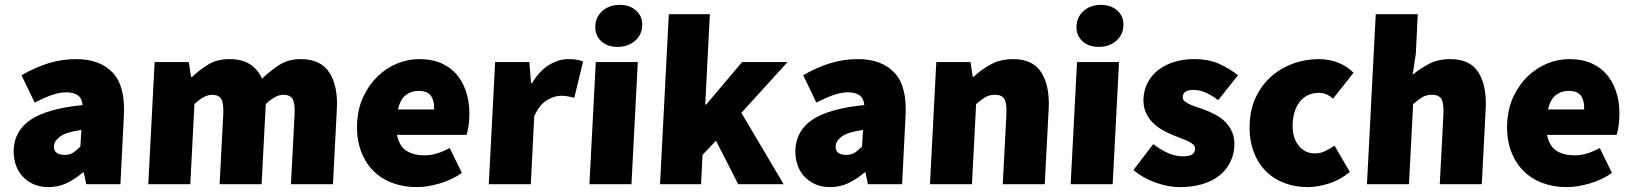

<svg xmlns="http://www.w3.org/2000/svg" viewBox="-20 -754 6684 786"><path d="M36 -142Q40 -220 106.5 -264.5Q173 -309 318 -324Q315 -376 251 -376Q224 -376 193.5 -365.5Q163 -355 122 -334L68 -446Q123 -478 178 -495Q233 -512 292 -512Q389 -512 441.5 -456.5Q494 -401 487 -278L473 0H333L323 -48H319Q288 -21 253.5 -4.5Q219 12 178 12Q143 12 116 -0.5Q89 -13 70.5 -34Q52 -55 43.5 -83Q35 -111 36 -142ZM201 -156Q199 -120 245 -120Q266 -120 280 -129.5Q294 -139 309 -154L313 -222Q250 -213 226 -195Q202 -177 201 -156Z M613 -500H753L762 -439H766Q797 -468 832.5 -490Q868 -512 919 -512Q970 -512 1002.5 -491.5Q1035 -471 1053 -432Q1086 -464 1123 -488Q1160 -512 1211 -512Q1293 -512 1328.5 -456.5Q1364 -401 1359 -308L1343 0H1171L1186 -286Q1188 -334 1177 -350Q1166 -366 1140 -366Q1108 -366 1068 -328L1051 0H879L894 -286Q896 -334 885 -350Q874 -366 848 -366Q816 -366 776 -328L759 0H587Z M1442 -250Q1445 -311 1468 -359.5Q1491 -408 1526.5 -442Q1562 -476 1606 -494Q1650 -512 1696 -512Q1751 -512 1791 -493Q1831 -474 1856 -441Q1881 -408 1892.5 -364Q1904 -320 1901 -270Q1900 -247 1896.5 -229Q1893 -211 1890 -202H1605Q1615 -154 1645 -136Q1675 -118 1717 -118Q1743 -118 1768 -125.5Q1793 -133 1821 -148L1871 -46Q1829 -17 1778.5 -2.5Q1728 12 1686 12Q1631 12 1585 -5.5Q1539 -23 1506.5 -56.5Q1474 -90 1456.5 -139Q1439 -188 1442 -250ZM1757 -306Q1759 -338 1745.5 -360Q1732 -382 1693 -382Q1664 -382 1641.5 -365Q1619 -348 1609 -306Z M2007 -500H2147L2154 -414H2158Q2189 -465 2228.5 -488.5Q2268 -512 2305 -512Q2328 -512 2342 -509.5Q2356 -507 2367 -502L2331 -354Q2317 -357 2305 -359.5Q2293 -362 2276 -362Q2249 -362 2218.5 -343.5Q2188 -325 2167 -278L2153 0H1981Z M2508 -562Q2466 -562 2440.5 -586Q2415 -610 2417 -648Q2419 -686 2447 -710Q2475 -734 2517 -734Q2559 -734 2585 -710Q2611 -686 2609 -648Q2607 -610 2578.5 -586Q2550 -562 2508 -562ZM2419 -500H2591L2565 0H2393Z M2718 -696H2886L2867 -326H2871L3018 -500H3204L3015 -292L3188 0H3002L2911 -178L2856 -120L2850 0H2682Z M3236 -142Q3240 -220 3306.5 -264.5Q3373 -309 3518 -324Q3515 -376 3451 -376Q3424 -376 3393.5 -365.5Q3363 -355 3322 -334L3268 -446Q3323 -478 3378 -495Q3433 -512 3492 -512Q3589 -512 3641.5 -456.5Q3694 -401 3687 -278L3673 0H3533L3523 -48H3519Q3488 -21 3453.5 -4.5Q3419 12 3378 12Q3343 12 3316 -0.5Q3289 -13 3270.5 -34Q3252 -55 3243.5 -83Q3235 -111 3236 -142ZM3401 -156Q3399 -120 3445 -120Q3466 -120 3480 -129.5Q3494 -139 3509 -154L3513 -222Q3450 -213 3426 -195Q3402 -177 3401 -156Z M3813 -500H3953L3962 -440H3966Q3997 -469 4036.5 -490.5Q4076 -512 4127 -512Q4209 -512 4243.5 -456.5Q4278 -401 4273 -308L4257 0H4085L4100 -286Q4102 -334 4091 -350Q4080 -366 4054 -366Q4030 -366 4013.5 -356Q3997 -346 3976 -328L3959 0H3787Z M4478 -562Q4436 -562 4410.5 -586Q4385 -610 4387 -648Q4389 -686 4417 -710Q4445 -734 4487 -734Q4529 -734 4555 -710Q4581 -686 4579 -648Q4577 -610 4548.5 -586Q4520 -562 4478 -562ZM4389 -500H4561L4535 0H4363Z M4701 -164Q4767 -114 4821 -114Q4848 -114 4860 -121.5Q4872 -129 4872 -144Q4873 -154 4865.5 -161.5Q4858 -169 4844.5 -175.5Q4831 -182 4814.5 -188Q4798 -194 4779 -202Q4758 -211 4736 -223.5Q4714 -236 4697 -254Q4680 -272 4670 -295.5Q4660 -319 4661 -350Q4663 -387 4679 -417Q4695 -447 4722.5 -468Q4750 -489 4787 -500.5Q4824 -512 4868 -512Q4930 -512 4973.5 -491.5Q5017 -471 5048 -446L4967 -344Q4941 -364 4915.5 -375Q4890 -386 4867 -386Q4823 -386 4822 -358Q4821 -348 4828 -341Q4835 -334 4848 -328Q4861 -322 4877.5 -316.5Q4894 -311 4913 -304Q4934 -296 4956.5 -284Q4979 -272 4996.5 -254.5Q5014 -237 5024.5 -212.5Q5035 -188 5033 -154Q5031 -119 5015.5 -88.5Q5000 -58 4972 -35.5Q4944 -13 4903 -0.5Q4862 12 4810 12Q4762 12 4709.5 -7Q4657 -26 4620 -58Z M5096 -250Q5099 -312 5123.5 -361Q5148 -410 5187 -443.5Q5226 -477 5275.5 -494.5Q5325 -512 5378 -512Q5423 -512 5459.5 -497Q5496 -482 5521 -456L5437 -350Q5421 -364 5407.5 -369Q5394 -374 5380 -374Q5332 -374 5303.5 -340.5Q5275 -307 5272 -250Q5269 -193 5295 -159.5Q5321 -126 5362 -126Q5386 -126 5406 -136Q5426 -146 5443 -158L5506 -50Q5466 -17 5419.5 -2.5Q5373 12 5334 12Q5281 12 5236 -5.5Q5191 -23 5159 -56.5Q5127 -90 5110 -139Q5093 -188 5096 -250Z M5612 -696H5784L5776 -534L5763 -448Q5790 -471 5828 -491.5Q5866 -512 5917 -512Q5999 -512 6033 -456.5Q6067 -401 6062 -308L6046 0H5874L5889 -286Q5891 -334 5880 -350Q5869 -366 5843 -366Q5819 -366 5802.5 -356Q5786 -346 5765 -328L5748 0H5576Z M6150 -250Q6153 -311 6176 -359.5Q6199 -408 6234.5 -442Q6270 -476 6314 -494Q6358 -512 6404 -512Q6459 -512 6499 -493Q6539 -474 6564 -441Q6589 -408 6600.5 -364Q6612 -320 6609 -270Q6608 -247 6604.5 -229Q6601 -211 6598 -202H6313Q6323 -154 6353 -136Q6383 -118 6425 -118Q6451 -118 6476 -125.5Q6501 -133 6529 -148L6579 -46Q6537 -17 6486.5 -2.5Q6436 12 6394 12Q6339 12 6293 -5.5Q6247 -23 6214.5 -56.5Q6182 -90 6164.5 -139Q6147 -188 6150 -250ZM6465 -306Q6467 -338 6453.5 -360Q6440 -382 6401 -382Q6372 -382 6349.5 -365Q6327 -348 6317 -306Z"/></svg>

Font: Kilde Sans Black
Style: Regular
Weight: 900
Italic angle: -3°
Designer: Paul D. Hunt
Foundry: Adobe Systems Incorporated
Version: Version 1.050;PS Version 1.000;hotconv 1.0.70;makeotf.lib2.5